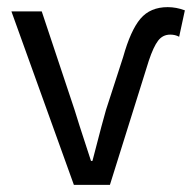

<svg xmlns="http://www.w3.org/2000/svg" viewBox="-20 -518 538 538"><path d="M187 0 12 -486H97L189 -210Q194 -192 235 -67H239Q270 -187 277 -210L325 -358Q346 -433 373.5 -465.5Q401 -498 450 -498Q474 -498 498 -489L482 -415Q471 -421 457 -421Q436 -421 423 -404Q410 -387 397 -348L288 0Z"/></svg>

Font: Toshiba Sans
Style: Regular
Weight: 400
Designer: Paul D. Hunt
Foundry: Toshiba Corporation
Version: Version 2.020;PS 2.0;hotconv 1.0.86;makeotf.lib2.5.63406